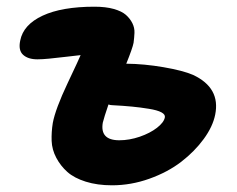

<svg xmlns="http://www.w3.org/2000/svg" viewBox="-20 -549 714 579"><path d="M317.9 9.8Q273.4 9.8 238.5 -1.2Q203.6 -12.2 183.1 -30.5Q162.6 -48.8 149.7 -73.2Q136.7 -97.7 135.7 -124.3Q134.8 -150.9 139.2 -178.2Q147 -220.2 184.1 -298.6Q221.2 -377 223.1 -382.8Q209.5 -381.3 178.7 -377.7Q147.9 -374 127.7 -372.1Q107.4 -370.1 92.8 -370.1Q64.5 -370.1 49.6 -383.8Q34.7 -397.5 41 -426.8Q50.3 -474.6 108.4 -501.7Q166.5 -528.8 265.1 -528.8Q298.8 -528.8 323 -522Q347.2 -515.1 359.6 -504.2Q372.1 -493.2 379.2 -479Q386.2 -464.8 385.5 -449.7Q384.8 -434.6 382.8 -419.9Q379.9 -404.3 360.8 -356.9Q414.6 -356.4 472.9 -346.4Q531.2 -336.4 562 -323.2Q645.5 -284.2 628.9 -203.1Q621.6 -167 594.2 -129.6Q566.9 -92.3 526.4 -61Q485.8 -29.8 430.4 -10Q375 9.8 317.9 9.8ZM290 -179.2Q280.8 -126 339.8 -126Q370.1 -126 401.4 -136.7Q432.6 -147.5 453.4 -163.6Q474.1 -179.7 477.1 -194.8Q479 -203.6 466.8 -210.2Q454.6 -216.8 429 -220.9Q403.3 -225.1 378.4 -227.5Q353.5 -230 316.9 -231.9Q313 -231.9 307.1 -233.9Q293.9 -195.3 290 -179.2Z"/></svg>

Font: Shantell Sans Irregular
Style: Bold Italic
Weight: 700
Italic angle: -11.31°
Designer: Stephen Nixon, Anya Danilova, Shantell Martin
Foundry: Arrow Type
Version: Version 1.006;[9816181b4]